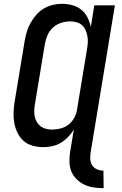

<svg xmlns="http://www.w3.org/2000/svg" viewBox="-20 -763 640 1006"><path d="M523 223Q496 223 470 219Q444 215 422 204.5Q400 194 382 176.5Q364 159 354.5 136.5Q345 114 344 87.5Q343 61 347 35L367 -84Q354 -63 336.5 -45Q319 -27 298 -14.5Q277 -2 253.5 3Q230 8 207 8Q178 8 151 0.5Q124 -7 104 -24.5Q84 -42 72 -66.5Q60 -91 55 -118Q50 -145 51 -174Q52 -203 57 -232L109 -547Q113 -571 120 -595Q127 -619 139.5 -641.5Q152 -664 169 -684Q186 -704 208.5 -717.5Q231 -731 255.5 -737Q280 -743 304 -743Q332 -743 358.5 -736Q385 -729 405.5 -712.5Q426 -696 438 -672.5Q450 -649 456 -622L474 -735H582L455 35Q452 53 453 71Q454 89 463 103Q472 117 488 124Q504 131 522 131ZM253 -84Q275 -84 298 -90Q321 -96 339.5 -110.5Q358 -125 369.5 -146.5Q381 -168 384 -191L436 -506Q439 -523 440 -540Q441 -557 438 -573.5Q435 -590 428.5 -605Q422 -620 410.5 -630.5Q399 -641 382.5 -646Q366 -651 348 -651Q325 -651 301 -643.5Q277 -636 258 -619Q239 -602 229 -578.5Q219 -555 215 -532L163 -217Q160 -201 159.5 -184.5Q159 -168 162 -152.5Q165 -137 173 -123.5Q181 -110 193 -101Q205 -92 220.5 -88Q236 -84 253 -84Z"/></svg>

Font: Iosevka Semibold Extended
Style: Italic
Weight: 600
Width: 7
Italic angle: -9°
Monospace: yes
Designer: Belleve Invis
Foundry: Belleve Invis
Version: Version 32.5.0; ttfautohint (v1.8.4)